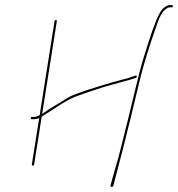

<svg xmlns="http://www.w3.org/2000/svg" viewBox="-20 -712 701 757"><path d="M661.4 -687.5C661.9 -690.5 660.4 -692 657.1 -692H650.1C643.4 -692 636.1 -689 628.2 -683C620.2 -677 613.3 -668 607.4 -656C594.6 -633.5 573.5 -574.2 544.2 -478C535.9 -450.7 526.6 -415.5 516.5 -372.5C506.4 -329.5 496.7 -289.7 487.6 -253L460.2 -143C451 -106.3 443.4 -78 437.3 -58C431.2 -38 426.1 -20 421.9 -4L415.6 20C414.2 23.3 415.4 25 419.2 25C422.9 25 425.4 23.7 426.7 21L433 -3C436.8 -19 441.5 -37 447 -57C452.5 -77 459.9 -105.3 469 -142L496.4 -252C505.6 -288.7 517 -336.3 530.9 -394.9C544.7 -453.5 568.4 -530.1 602 -624.6C611.2 -650.3 621.4 -667.3 632.5 -675.5C639.3 -680.5 644.7 -683 648.7 -683H655.7C659 -683 660.9 -684.5 661.4 -687.5ZM134.8 -248 105.6 -64C105.1 -60.7 106.3 -59 109.3 -59C112.3 -59 114.1 -60.7 114.6 -64L144.6 -253C144.4 -252.1 151 -256.1 164.4 -264.8C170.3 -268.7 188.5 -280.4 219 -300C229.4 -306.7 241.7 -313.5 254.5 -320.5C267.3 -327.5 293.3 -337.5 332.4 -350.6C371.6 -363.7 404 -373.7 429.6 -380.5C451 -386.2 471.2 -391.7 490.4 -397L515.6 -405C518.5 -406.3 519.7 -408.3 519.1 -411C518.5 -413.7 516.8 -414.7 514.1 -414L487.9 -405C468.7 -399.7 448.5 -394.2 427.2 -388.5C405.8 -382.8 374.2 -373.2 332.2 -359.7C290.2 -346.1 262.7 -335.6 249.5 -328C224.7 -312.8 205.6 -300.5 189.1 -291C182.1 -287 174.5 -282.2 166.3 -276.5C158.1 -270.8 151.4 -266.3 146.2 -263L204.1 -629C204.5 -631.7 203.3 -633 200.3 -633C197.3 -633 195.5 -631.7 195.1 -629L136.4 -258C127.8 -253.3 120.5 -251 114.3 -251H106.3C103.6 -251 102 -249.5 101.5 -246.5C101.1 -243.5 102.2 -242 106.3 -242H114.3C122.3 -242 129.6 -244 136.2 -248Z"/></svg>

Font: Proton
Style: LitExtIt
Weight: 500
Version: Version 1.017